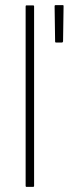

<svg xmlns="http://www.w3.org/2000/svg" viewBox="-20 -729 268 749"><path d="M80 -4V-704Q80 -708 83 -708H109Q113 -708 113 -704V-4Q113 0 109 0H83Q80 0 80 -4ZM198 -563Q197 -563 196 -564Q195 -565 195 -567L193 -705Q193 -707 194 -708Q195 -709 197 -709H225Q227 -709 227.5 -708Q228 -707 228 -705L226 -567Q225 -565 224 -564Q223 -563 221 -563Z"/></svg>

Font: Glory Thin Thin
Style: Regular
Weight: 250
Version: Version 1.011